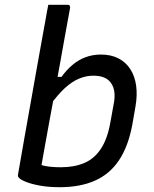

<svg xmlns="http://www.w3.org/2000/svg" viewBox="-20 -770 640 799"><path d="M145 -40 120 -97Q143 -84 169 -79Q195 -74 234 -74Q290 -74 331.5 -92Q373 -110 400 -151Q427 -192 439 -259L452 -331Q460 -368 455 -393Q450 -418 435 -433Q424 -444 407.5 -449.5Q391 -455 367 -455Q339 -455 309.5 -443Q280 -431 250 -403.5Q220 -376 187 -330L207 -450H236Q256 -478 280.5 -499Q305 -520 335 -531.5Q365 -543 400 -543Q442 -543 473 -527Q504 -511 522.5 -482Q541 -453 546.5 -414Q552 -375 544 -328L530 -248Q513 -159 474.5 -102Q436 -45 374.5 -18Q313 9 229 9Q182 9 146.5 2.5Q111 -4 88.5 -13Q66 -22 59 -30Q56 -33 55 -36Q54 -39 55 -44Q68 -121 81 -193Q94 -265 106.5 -336Q119 -407 132 -480Q145 -553 159 -630Q165 -660 170 -690.5Q175 -721 181 -750Q191 -750 201.5 -750Q212 -750 222 -750Q232 -750 242 -750Q252 -750 263 -750Q266 -750 268 -748.5Q270 -747 271 -744.5Q272 -742 272 -739Q262 -686 251.5 -627Q241 -568 230 -507Q219 -446 207.5 -384Q196 -322 185 -262.5Q174 -203 164 -146.5Q154 -90 145 -40Z"/></svg>

Font: RecMonoLinear Nerd Font Mono
Style: Italic
Weight: 400
Italic angle: -10°
Monospace: yes
Version: Version 1.085; ttfautohint (v1.8.4.7-5d5b);Nerd Fonts 3.2.1